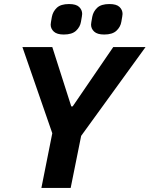

<svg xmlns="http://www.w3.org/2000/svg" viewBox="-20 -931 741 951"><path d="M330 0H185L239 -271L91 -698H239L333 -404H340L541 -698H701L382 -258ZM296 -760Q262 -760 246.5 -774.5Q231 -789 231 -809Q231 -814 232.5 -822Q234 -830 237 -848Q242 -874 261.5 -892.5Q281 -911 322 -911Q357 -911 372 -896.5Q387 -882 387 -862Q387 -857 385.5 -849Q384 -841 381 -823Q377 -798 357 -779Q337 -760 296 -760ZM496 -760Q462 -760 446.5 -774.5Q431 -789 431 -809Q431 -814 432.5 -822Q434 -830 437 -848Q442 -874 461.5 -892.5Q481 -911 522 -911Q557 -911 572 -896.5Q587 -882 587 -862Q587 -857 585.5 -849Q584 -841 581 -823Q577 -798 557 -779Q537 -760 496 -760Z"/></svg>

Font: IBM Plex Sans
Style: Bold Italic
Weight: 700
Italic angle: -11.31°
Designer: Mike Abbink, Paul van der Laan, Pieter van Rosmalen
Foundry: Bold Monday
Version: Version 3.201